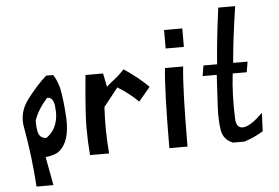

<svg xmlns="http://www.w3.org/2000/svg" viewBox="-58 -840 1555 1071"><g transform="rotate(-5 719.0 -304.0)"><path d="M93.3 148.9ZM104 148.9Q93.8 -15.6 63.5 -184.6Q46.4 -269 101.6 -341.8Q156.7 -414.6 211.4 -462.9H250.5Q269.5 -437 283.2 -386.7Q296.9 -321.3 302.7 -216.8Q307.6 -88.4 249.5 -38.6Q225.1 -16.1 168.9 -10.7L198.7 148.9ZM131.8 -219.7Q129.9 -190.4 136.5 -155.3Q143.1 -120.1 181.6 -116.2Q247.1 -160.2 248.5 -252.9L245.6 -295.4Q236.8 -341.3 205.6 -338.9Q153.3 -280.8 131.8 -219.7Z M520 -260.3Q512.2 -130.4 523.4 0H416.5Q410.2 -75.7 410.2 -156Q410.2 -236.3 430.2 -447.3H528.8L543.9 -371.6L567.4 -392.1Q613.3 -425.8 644 -460.4Q721.2 -409.7 780.8 -350.6L748.5 -312L716.3 -273.4Q664.6 -324.2 601.1 -362.8Z M888.7 -659.2H990.7V-555.7H888.7ZM860.8 0Q861.8 -324.7 875.5 -447.3H926.3H977.1Q963.4 -324.7 962.4 0H911.6Z M1240.7 -123.5Q1246.6 -74.2 1286.9 -80.6Q1327.1 -86.9 1392.1 -151.4L1387.7 -48.8Q1335.9 -16.6 1280.8 0H1217.3Q1163.6 -20.5 1154.8 -76.9Q1146 -133.3 1149.7 -206.1Q1153.3 -278.8 1159.7 -384.3H1081.1Q1080.6 -384.3 1080.6 -384.8L1090.3 -442.4Q1090.3 -442.9 1090.8 -442.9H1167Q1174.8 -561.5 1200.7 -757.3H1295.4Q1266.1 -561.5 1256.8 -442.9H1336.9Q1337.4 -442.9 1337.4 -442.4L1327.6 -384.8Q1327.6 -384.3 1327.1 -384.3H1249Q1234.4 -263.7 1240.7 -123.5Z"/></g></svg>

Font: Panteley
Style: Regular
Weight: 500
Designer: Kalashnikov Yuriy
Foundry: Øêîëà ïàâà èìåíè ñâÿòîãî àâíîàïîñòîëüíîãî Âëàäèìèà
Version: Version 1.80 April 12, 2018